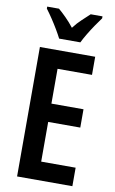

<svg xmlns="http://www.w3.org/2000/svg" viewBox="-101 -990 626 1043"><g transform="rotate(10 211.5 -468.5)"><path d="M376 0H71V-714H376V-614H186V-422H363V-321H186V-102H376ZM166 -777Q156 -797 140 -824Q124 -851 106 -878Q88 -905 72 -926V-937H137Q155 -922 179 -898Q203 -874 224 -847Q247 -877 268.5 -896.5Q290 -916 312 -937H377V-926Q362 -906 344 -879.5Q326 -853 309.5 -825.5Q293 -798 283 -777Z"/></g></svg>

Font: Noto Sans Gurmukhi ExtraCondensed SemiBold
Style: Regular
Weight: 600
Width: 2
Designer: Jelle Bosma - Monotype Design Team
Foundry: Monotype Imaging Inc.
Version: Version 2.004; ttfautohint (v1.8.4.7-5d5b)